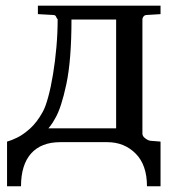

<svg xmlns="http://www.w3.org/2000/svg" viewBox="-20 -502 613 678"><path d="M4.9 155.8V-2Q18.6 -5.4 40.3 -15.9Q62 -26.4 86.2 -48.1Q110.4 -69.8 130.9 -106.9Q140.6 -124 150.1 -158.9Q159.7 -193.8 167.2 -239.5Q174.8 -285.2 179.2 -335.4Q183.6 -385.7 183.6 -434.1Q180.2 -437 178 -443.1Q175.8 -449.2 166.5 -449.2L113.8 -452.1V-481.9H546.9V-452.1L500 -449.2Q490.7 -449.2 486.8 -443.8Q482.9 -438.5 482.9 -434.1V-29.8Q482.9 -21 492.9 -13.4Q502.9 -5.9 511.2 -4.9L546.9 -2V155.8H499Q499 80.1 458.7 40Q418.5 0 358.9 0H192.9Q125.5 0 89.8 40Q54.2 80.1 54.2 155.8ZM150.9 -48.8H390.1V-433.1H232.4Q232.4 -290.5 214.4 -205.3Q196.3 -120.1 174.8 -84Q165.5 -66.9 158.2 -57.9Q150.9 -48.8 150.9 -48.8Z"/></svg>

Font: Charis
Style: Regular
Weight: 400
Designer: Walt Agee, Miriam Martin, Annie Olsen, Victor Gaultney, Lorna Priest, Alan Ward, Bob Hallissy, Martin Hosken, Sharon Cor
Foundry: SIL Global
Version: Version 7.000